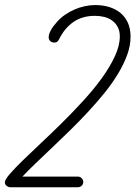

<svg xmlns="http://www.w3.org/2000/svg" viewBox="-28 -747 547 775"><path d="M190.9 -575.2Q181.2 -575.2 174.8 -581.3Q168.5 -587.4 168.5 -597.2Q168.5 -605 171.9 -613.5Q175.3 -622.1 180.4 -630.4Q185.5 -638.7 191.7 -646Q197.8 -653.3 202.6 -659.2Q216.3 -674.8 234.4 -687.3Q252.4 -699.7 272.5 -708.5Q292.5 -717.3 314 -721.9Q335.4 -726.6 356.4 -726.6Q387.2 -726.6 413.3 -718.5Q439.5 -710.4 458.5 -694.6Q477.5 -678.7 488.3 -654.8Q499 -630.9 499 -598.6Q499 -563 485.4 -525.4Q471.7 -487.8 448.2 -449Q424.8 -410.2 393.3 -371.3Q361.8 -332.5 326.7 -294.7Q291.5 -256.8 254.6 -220.7Q217.8 -184.6 182.6 -151.4Q147.5 -118.2 116.5 -88.4Q85.4 -58.6 62.5 -34.2H286.1Q294.9 -34.2 301.5 -27.8Q308.1 -21.5 308.1 -12.7Q308.1 -3.4 301.5 2.7Q294.9 8.8 286.1 8.8H13.7Q5.9 8.8 -1.2 3.2Q-8.3 -2.4 -8.3 -10.7Q-8.3 -22 11.7 -44.9Q31.7 -67.9 64.2 -99.6Q96.7 -131.3 138.4 -170.4Q180.2 -209.5 223.6 -252.4Q267.1 -295.4 308.8 -341.1Q350.6 -386.7 383.1 -431.6Q415.5 -476.6 435.5 -519.5Q455.6 -562.5 455.6 -600.1Q455.6 -622.1 447.3 -637.7Q439 -653.3 425.3 -663.6Q411.6 -673.8 393.3 -678.5Q375 -683.1 355.5 -683.1Q304.2 -683.1 268.6 -658.4Q232.9 -633.8 210.9 -589.4Q207.5 -582.5 203.1 -578.9Q198.7 -575.2 190.9 -575.2Z"/></svg>

Font: Helvetia Verbundene
Style: Regular
Weight: 400
Designer: Peter Wiegel, original typeface by Carl Albert Fahrenwaldt 1901
Foundry: Peter Wiegel
Version: Version 2.000